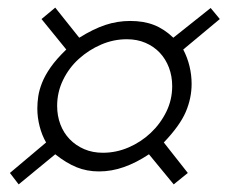

<svg xmlns="http://www.w3.org/2000/svg" viewBox="-20 -481 620 504"><path d="M101 -107Q90 -126 84 -149.5Q78 -173 78 -196Q78 -212 80.5 -228.5Q83 -245 90.5 -264Q98 -283 113 -304.5Q128 -326 154 -351L89 -431L125 -461L188 -382Q225 -405 256.5 -415.5Q288 -426 322 -426Q357 -426 384 -415.5Q411 -405 435 -382L533 -460L557 -431L461 -351Q472 -330 477.5 -307Q483 -284 483 -261Q483 -223 467.5 -187Q452 -151 410 -107L473 -27L436 3L371 -76Q338 -54 305.5 -42.5Q273 -31 240 -31Q208 -31 181 -42Q154 -53 125 -76L29 3L6 -27ZM313 -378Q278 -378 245.5 -364Q213 -350 187 -326.5Q161 -303 145.5 -271Q130 -239 130 -203Q130 -177 138.5 -154.5Q147 -132 163 -115.5Q179 -99 201 -89.5Q223 -80 250 -80Q285 -80 317.5 -94Q350 -108 375.5 -132Q401 -156 416.5 -187.5Q432 -219 432 -255Q432 -281 423.5 -303.5Q415 -326 399.5 -342.5Q384 -359 362 -368.5Q340 -378 313 -378Z"/></svg>

Font: Quattrocento Sans
Style: Italic
Weight: 400
Designer: Pablo Impallari
Foundry: Pablo Impallari, Igino Marini, Brenda Gallo
Version: Version 2.000